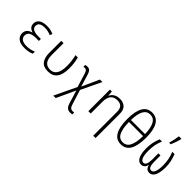

<svg xmlns="http://www.w3.org/2000/svg" viewBox="128 -1953 3344 3344"><g transform="rotate(45 1800.0 -281.5)"><path d="M327 10Q219 10 168 -33Q117 -76 117 -142Q117 -199 149 -232Q181 -265 235 -279V-283Q136 -312 136 -403Q136 -450 162 -481Q188 -512 232 -527Q276 -542 330 -542Q387 -542 425 -533Q463 -524 501 -508L480 -461Q449 -475 413 -484Q377 -493 330 -493Q191 -493 191 -399Q191 -351 233 -328Q275 -305 354 -305H419V-256H343Q260 -256 217.5 -229Q175 -202 175 -145Q175 -94 215.5 -66.5Q256 -39 329 -39Q383 -39 424 -49.5Q465 -60 501 -75V-24Q472 -10 429 0Q386 10 327 10Z M904 10Q790 10 741.5 -56.5Q693 -123 693 -237V-532H750V-241Q750 -39 908 -39Q1074 -39 1074 -294Q1074 -419 1044 -532H1102Q1117 -474 1124.5 -417Q1132 -360 1132 -292Q1132 10 904 10Z M1687 243Q1646 243 1621.5 226.5Q1597 210 1583.5 183.5Q1570 157 1561 126L1490 -108L1330 240H1269L1463 -165L1384 -422Q1373 -458 1357 -474Q1341 -490 1319 -490Q1302 -490 1285 -484V-530Q1293 -533 1306 -535.5Q1319 -538 1335 -538Q1375 -538 1397 -515Q1419 -492 1433 -445L1502 -215L1646 -532H1707L1529 -159L1610 102Q1625 154 1644.5 174Q1664 194 1697 194Q1707 194 1717 193Q1727 192 1735 190V236Q1726 239 1714 241Q1702 243 1687 243Z M1893 0V-532H1940L1948 -437H1951Q1971 -483 2016 -512.5Q2061 -542 2133 -542Q2215 -542 2264 -496.5Q2313 -451 2313 -356V242H2255V-344Q2255 -421 2220.5 -457Q2186 -493 2119 -493Q1951 -493 1951 -289V0Z M2698 10Q2583 10 2525.5 -90Q2468 -190 2468 -385Q2468 -573 2524.5 -671.5Q2581 -770 2699 -770Q2815 -770 2873.5 -672Q2932 -574 2932 -386Q2932 -191 2875 -90.5Q2818 10 2698 10ZM2873 -416Q2869 -568 2827 -645Q2785 -722 2699 -722Q2614 -722 2571.5 -645Q2529 -568 2526 -416ZM2698 -39Q2786 -39 2828.5 -120.5Q2871 -202 2874 -367H2526Q2528 -203 2569.5 -121Q2611 -39 2698 -39Z M3199 10Q3135 10 3099 -57Q3063 -124 3063 -257Q3063 -332 3076.5 -398Q3090 -464 3118 -533H3174Q3144 -462 3131.5 -396Q3119 -330 3119 -259Q3119 -146 3141 -94Q3163 -42 3205 -42Q3275 -42 3275 -193V-343H3327V-193Q3327 -42 3395 -42Q3439 -42 3460.5 -96.5Q3482 -151 3482 -257Q3482 -329 3468.5 -398Q3455 -467 3427 -533H3483Q3509 -466 3523.5 -398.5Q3538 -331 3538 -258Q3538 -179 3523 -118.5Q3508 -58 3477.5 -24Q3447 10 3400 10Q3360 10 3335 -14.5Q3310 -39 3301 -84H3299Q3290 -39 3264 -14.5Q3238 10 3199 10ZM3278 -617Q3290 -654 3301.5 -708Q3313 -762 3318 -806H3379V-797Q3374 -770 3363.5 -736Q3353 -702 3340 -667.5Q3327 -633 3314 -606H3278Z"/></g></svg>

Font: Noto Sans Mono Light
Style: Regular
Weight: 300
Designer: Monotype Design Team
Foundry: Monotype Imaging Inc.
Version: Version 2.014; ttfautohint (v1.8.4.7-5d5b)